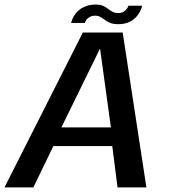

<svg xmlns="http://www.w3.org/2000/svg" viewBox="-42 -818 744 838"><path d="M-22.5 0H103.5L191 -180.5H448L471 0H597L493.5 -676H319.5ZM226 -262 393.5 -604H395L442 -262ZM473 -712.5Q496 -712.5 512.8 -718.2Q529.5 -724 541.5 -733.8Q553.5 -743.5 561 -754.5Q568.5 -765.5 572.8 -775.8Q577 -786 578.5 -793H518.5Q517 -787 511.5 -779.5Q506 -772 496.8 -766.5Q487.5 -761 475 -761Q459.5 -761 449.2 -766.5Q439 -772 429.5 -779.5Q420 -787 407.8 -792.5Q395.5 -798 375.5 -798Q353 -798 335.8 -792Q318.5 -786 306.5 -776.8Q294.5 -767.5 286.5 -756.8Q278.5 -746 274.2 -735.8Q270 -725.5 268 -718H328.5Q330 -724.5 335.2 -731.8Q340.5 -739 350 -744.2Q359.5 -749.5 373 -749.5Q386.5 -749.5 396.2 -744Q406 -738.5 415.8 -731Q425.5 -723.5 439 -718Q452.5 -712.5 473 -712.5Z"/></svg>

Font: Anybody UltraCondensed Thin Medium
Style: Italic
Weight: 500
Italic angle: -10°
Version: Version 1.111